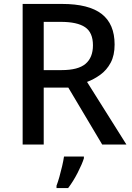

<svg xmlns="http://www.w3.org/2000/svg" viewBox="-20 -734 672 975"><path d="M295 -714Q431 -714 496.5 -663Q562 -612 562 -508Q562 -453 542 -415.5Q522 -378 489.5 -354.5Q457 -331 422 -318L622 0H499L327 -289H202V0H95V-714ZM288 -623H202V-378H293Q377 -378 414.5 -410Q452 -442 452 -504Q452 -569 412 -596Q372 -623 288 -623ZM406 70Q397 99 374.5 143Q352 187 326 221H267V209Q274 191 281.5 164.5Q289 138 295.5 110Q302 82 305 61H406Z"/></svg>

Font: Noto Sans Tai Tham Medium
Style: Regular
Weight: 500
Designer: Monotype Design Team 2013. Revised by David WIlliams 2020
Foundry: Monotype Imaging Inc.
Version: Version 2.002; ttfautohint (v1.8.4.7-5d5b)